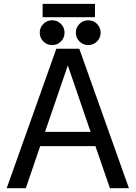

<svg xmlns="http://www.w3.org/2000/svg" viewBox="-20 -985 710 1005"><path d="M396 -768.1Q377 -787.1 377 -814Q377 -840.8 396 -859.9Q415 -878.9 441.9 -878.9Q468.8 -878.9 487.8 -859.9Q506.8 -840.8 506.8 -814Q506.8 -787.1 487.8 -768.1Q468.8 -749 441.9 -749Q415 -749 396 -768.1ZM206.8 -768.1Q188 -787.1 188 -814Q188 -840.8 206.8 -859.9Q225.6 -878.9 252.9 -878.9Q280.3 -878.9 299.1 -859.9Q317.9 -840.8 317.9 -814Q317.9 -787.1 299.1 -768.1Q280.3 -749 252.9 -749Q225.6 -749 206.8 -768.1ZM477.1 -964.8V-895H203.1V-964.8ZM15.1 0 274.9 -730H305.2H365.2H395L654.8 0H555.2L479.5 -220.2H190.4L115.2 0ZM335 -642.6 215.8 -294.9H454.1Z"/></svg>

Font: Miedinger*
Style: Book
Weight: 400
Version: Version 001.000